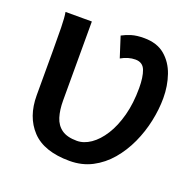

<svg xmlns="http://www.w3.org/2000/svg" viewBox="-129 -859 1019 1004"><g transform="rotate(20 381.0 -356.5)"><path d="M422.9 -581.1 386.2 -695.3Q409.2 -708 437.7 -716.6Q466.3 -725.1 506.3 -725.1Q578.6 -725.1 622.8 -688Q667 -650.9 687.5 -591.3Q708 -531.7 708 -463.9Q708 -401.4 693.8 -334.7Q679.7 -268.1 651.4 -206.3Q623 -144.5 581.1 -95.2Q539.1 -45.9 483.4 -16.8Q427.7 12.2 358.9 12.2Q216.3 12.2 148.4 -60.1Q80.6 -132.3 80.6 -251.5V-500.5Q80.6 -572.8 79.6 -628.2Q78.6 -683.6 73.2 -712.9H219.7V-273.4Q219.7 -220.7 231.9 -181.6Q244.1 -142.6 274.4 -121.1Q304.7 -99.6 358.9 -99.6Q397.5 -99.6 435.3 -125.5Q473.1 -151.4 503.9 -200Q534.7 -248.5 553 -316.9Q571.3 -385.3 571.3 -470.2Q571.3 -530.8 557.4 -567.4Q543.5 -604 502.4 -604Q462.9 -604 422.9 -581.1Z"/></g></svg>

Font: Andika
Style: Bold
Weight: 700
Designer: Victor Gaultney, Annie Olsen, Julie Remington, Don Collingsworth, Eric Hays, Becca Hirsbrunner
Foundry: SIL International
Version: Version 6.101